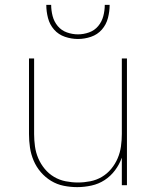

<svg xmlns="http://www.w3.org/2000/svg" viewBox="-20 -760 640 788"><path d="M297 8Q269 8 241.5 2.5Q214 -3 190 -17.5Q166 -32 147.5 -53.5Q129 -75 118 -101Q107 -127 103 -154.5Q99 -182 99 -210V-520H120V-210Q120 -185 123.5 -159.5Q127 -134 137 -110.5Q147 -87 163.5 -67Q180 -47 202 -34Q224 -21 249.5 -16Q275 -11 300 -11Q325 -11 350.5 -16Q376 -21 398 -34Q420 -47 436.5 -67Q453 -87 463 -110.5Q473 -134 476.5 -159.5Q480 -185 480 -210V-520H501V0H480V-113Q470 -85 452 -61Q434 -37 409.5 -21Q385 -5 355.5 1.5Q326 8 297 8ZM300 -600Q273 -600 246.5 -609Q220 -618 202 -638.5Q184 -659 177 -686Q170 -713 170 -740H190Q190 -717 196 -694Q202 -671 217 -653Q232 -635 254.5 -627Q277 -619 300 -619Q323 -619 345.5 -627Q368 -635 383 -653Q398 -671 404 -694Q410 -717 410 -740H430Q430 -713 423 -686Q416 -659 398 -638.5Q380 -618 353.5 -609Q327 -600 300 -600Z"/></svg>

Font: Zed Sans Thin Extended
Style: Regular
Weight: 100
Width: 7
Designer: Belleve Invis
Foundry: Belleve Invis
Version: Version 1.0.0; ttfautohint (v1.8.4)